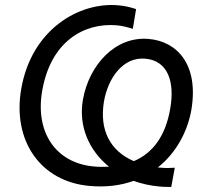

<svg xmlns="http://www.w3.org/2000/svg" viewBox="-20 -729 813 759"><path d="M334 6C400 12 458 4 508 -14C539 -3 573 5 608 8C625 10 640 10 657 10L671 -66C653 -65 634 -64 618 -66L604 -67C677 -125 721 -209 736 -292C768 -477 677 -566 568 -575C435 -587 332 -471 308 -336C289 -230 332 -134 411 -70C392 -69 371 -69 350 -71C199 -85 118 -208 147 -371C181 -566 313 -640 442 -629C462 -627 483 -622 505 -615L518 -693C495 -701 471 -706 448 -708C294 -722 105 -614 64 -378C28 -173 140 -11 334 6ZM391 -328C407 -420 466 -505 554 -497C642 -490 672 -408 653 -300C635 -193 585 -124 509 -92C416 -132 372 -214 391 -328Z"/></svg>

Font: Fixel Display 20240404
Style: Italic
Weight: 400
Italic angle: -10°
Designer: AlfaBravo + MacPaw
Foundry: Kyrylo Tkachov, Marchela Mozhyna, Serhii Makarenko, Maria Weinstein, Zakhar Kryvoshyya
Version: Version 1.211;Glyphs 3.2 (3225)